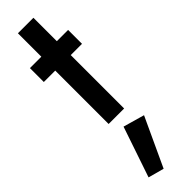

<svg xmlns="http://www.w3.org/2000/svg" viewBox="-328 -603 928 928"><g transform="rotate(-45 135.5 -139.5)"><path d="M266 -460H5V-365H266ZM189 -620H83V0H189ZM234 91 125 60 37 319 118 341Z"/></g></svg>

Font: NM-font
Style: Medium
Weight: 500
Designer: ""
Foundry: ""
Version: ""